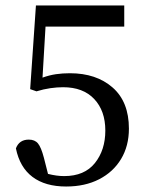

<svg xmlns="http://www.w3.org/2000/svg" viewBox="-20 -667 531 700"><path d="M221 13Q145 13 98.5 -22Q52 -57 38 -126Q50 -158 85 -158Q107 -158 118.5 -144Q130 -130 140 -92L155 -33Q171 -29 185.5 -27Q200 -25 214 -25Q288 -25 326 -72.5Q364 -120 364 -191Q364 -263 323.5 -306Q283 -349 210 -349Q188 -349 163.5 -345.5Q139 -342 113 -334L90 -342L111 -647H433V-570H146L135 -384Q160 -393 184 -396.5Q208 -400 235 -400Q331 -400 390.5 -348Q450 -296 450 -198Q450 -135 421.5 -87.5Q393 -40 341.5 -13.5Q290 13 221 13Z"/></svg>

Font: Source Serif 4 Subhead
Style: Regular
Weight: 400
Designer: Frank Grießhammer
Foundry: Adobe Systems Incorporated
Version: Version 4.004;hotconv 1.0.117;makeotfexe 2.5.65602